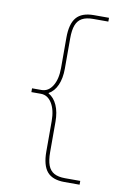

<svg xmlns="http://www.w3.org/2000/svg" viewBox="-96 -829 676 997"><g transform="rotate(10 242.0 -330.0)"><path d="M316 110Q253 110 224.5 76.5Q196 43 196 -30V-190Q196 -249 174 -284.5Q152 -320 116 -320H66V-340H116Q152 -340 174 -375.5Q196 -411 196 -470V-630Q196 -703 224.5 -736.5Q253 -770 316 -770H396V-750H316Q280 -750 258 -738Q236 -726 226 -700Q216 -674 216 -630V-470Q216 -419 200 -383Q184 -347 155 -331V-329Q184 -313 200 -277Q216 -241 216 -190V-30Q216 13 226 39.5Q236 66 258 78Q280 90 316 90H396V110Z"/></g></svg>

Font: M PLUS 1 Thin Thin
Style: Regular
Weight: 250
Version: Version 1.001